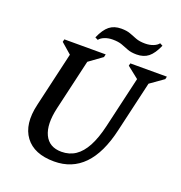

<svg xmlns="http://www.w3.org/2000/svg" viewBox="-153 -999 1082 1146"><g transform="rotate(20 388.0 -425.5)"><path d="M106.5 -267 195.4 -651 222.8 -584.2 120.7 -672.9 124.9 -690H387.4L383.2 -671.7L263.6 -585.1L308.5 -651L224.5 -289Q199 -179 229 -116.2Q259 -53.4 337.2 -53.4Q387.3 -53.4 425.4 -78.9Q463.5 -104.5 491.5 -156.8Q519.4 -209.1 538 -289L622 -651L646 -590L540 -674L544 -690H776.1L772.1 -673L656.1 -591L696.1 -651L612.1 -289Q542.1 16 315.5 16Q188.1 16 131.9 -59.8Q75.7 -135.6 106.5 -267ZM559.8 -752.4Q525.4 -752.4 502.4 -761.4Q479.4 -770.5 456.4 -779.1Q433.4 -787.7 397.1 -787.7Q369.7 -787.7 346.7 -778.7Q323.7 -769.7 313.1 -755.2L294.6 -764.5Q318.9 -819.8 348.4 -843.2Q377.9 -866.6 422.8 -866.6Q458.2 -866.6 480.6 -858Q503.1 -849.4 526.5 -840.3Q549.9 -831.2 585.5 -831.2Q613.6 -831.2 636.7 -840.2Q659.7 -849.2 670.3 -863.7L688 -854.4Q663.7 -799.1 634.3 -775.7Q604.8 -752.4 559.8 -752.4Z"/></g></svg>

Font: Platypi Light
Style: Italic
Weight: 300
Italic angle: -13°
Designer: David Sargent
Foundry: Bolt Cutter Type
Version: Version 1.200